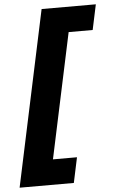

<svg xmlns="http://www.w3.org/2000/svg" viewBox="-98 -827 580 963"><g transform="rotate(-5 191.5 -345.5)"><path d="M149 -787H422L395 -660H274L140 -31H261L234 96H-39Z"/></g></svg>

Font: Prompt Semibold
Style: Italic
Weight: 600
Italic angle: -12°
Designer: Katatrad Team
Foundry: CadsonDemak
Version: Version 1.000